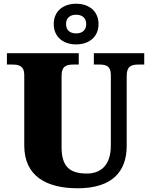

<svg xmlns="http://www.w3.org/2000/svg" viewBox="-20 -999 809 1029"><path d="M388 -761C455 -761 508 -799 508 -870C508 -941 455 -979 388 -979C321 -979 268 -941 268 -870C268 -799 321 -761 388 -761ZM388 -820C359 -820 334 -834 334 -870C334 -906 359 -920 388 -920C417 -920 442 -906 442 -870C442 -834 417 -820 388 -820ZM396 10C585 10 659 -83 659 -217V-593C659 -646 687 -653 723 -653H753V-714H483V-653H512C548 -653 574 -646 574 -597V-219C574 -109 516 -69 446 -69C359 -69 310 -101 310 -210V-593C310 -646 338 -653 373 -653H402V-714H17V-653H46C81 -653 110 -646 110 -597V-219C110 -55 229 10 396 10Z"/></svg>

Font: Noto Serif Thai Black
Style: Regular
Weight: 900
Designer: Monotype Design Team
Foundry: Monotype Imaging Inc.
Version: Version 2.002